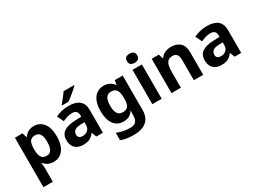

<svg xmlns="http://www.w3.org/2000/svg" viewBox="-49 -1585 3533 2644"><g transform="rotate(-30 1718.0 -263.0)"><path d="M382 -556Q474 -556 531 -484.5Q588 -413 588 -274Q588 -181 561 -117.5Q534 -54 487 -22Q440 10 378 10Q339 10 310.5 0Q282 -10 262 -26Q242 -42 227 -60H219Q223 -41 225 -20.5Q227 0 227 20V240H78V-546H199L220 -475H227Q242 -497 263 -515.5Q284 -534 313.5 -545Q343 -556 382 -556ZM334 -437Q295 -437 272 -421Q249 -405 238.5 -372.5Q228 -340 227 -291V-275Q227 -222 237 -185.5Q247 -149 271 -130Q295 -111 336 -111Q370 -111 392 -130Q414 -149 425 -186Q436 -223 436 -276Q436 -356 411.5 -396.5Q387 -437 334 -437Z M935 -557Q1045 -557 1103.5 -509.5Q1162 -462 1162 -364V0H1058L1029 -74H1025Q1002 -45 977.5 -26Q953 -7 921.5 1.5Q890 10 844 10Q796 10 757.5 -8.5Q719 -27 697 -65.5Q675 -104 675 -163Q675 -250 736 -291.5Q797 -333 919 -337L1014 -340V-364Q1014 -407 991.5 -427Q969 -447 929 -447Q889 -447 851 -435.5Q813 -424 775 -407L726 -508Q770 -531 823.5 -544Q877 -557 935 -557ZM956 -251Q884 -249 856 -225Q828 -201 828 -162Q828 -128 848 -113.5Q868 -99 900 -99Q948 -99 981 -127.5Q1014 -156 1014 -208V-253ZM1146 -756Q1132 -742 1109 -722Q1086 -702 1059.5 -680Q1033 -658 1007.5 -638.5Q982 -619 963 -606H864V-619Q880 -638 901.5 -663.5Q923 -689 944 -716.5Q965 -744 979 -766H1146Z M1492 -556Q1542 -556 1582 -536Q1622 -516 1650 -476H1654L1666 -546H1792V1Q1792 79 1761.5 132Q1731 185 1670 212.5Q1609 240 1519 240Q1461 240 1411.5 233Q1362 226 1315 208V89Q1365 110 1418.5 120.5Q1472 131 1528 131Q1586 131 1614.5 100Q1643 69 1643 7V-4Q1643 -21 1644.5 -39Q1646 -57 1647 -71H1643Q1615 -28 1576 -9Q1537 10 1488 10Q1391 10 1336.5 -64.5Q1282 -139 1282 -272Q1282 -406 1338 -481Q1394 -556 1492 -556ZM1539 -435Q1504 -435 1480.5 -416.5Q1457 -398 1445.5 -361.5Q1434 -325 1434 -270Q1434 -188 1460 -147.5Q1486 -107 1541 -107Q1570 -107 1591 -114.5Q1612 -122 1625.5 -139.5Q1639 -157 1646 -185Q1653 -213 1653 -253V-271Q1653 -330 1641 -366Q1629 -402 1604 -418.5Q1579 -435 1539 -435Z M2097 -546V0H1948V-546ZM2023 -760Q2056 -760 2080 -744.5Q2104 -729 2104 -687Q2104 -646 2080 -630Q2056 -614 2023 -614Q1989 -614 1965.5 -630Q1942 -646 1942 -687Q1942 -729 1965.5 -744.5Q1989 -760 2023 -760Z M2563 -556Q2651 -556 2704 -508.5Q2757 -461 2757 -356V0H2608V-319Q2608 -378 2587 -407.5Q2566 -437 2520 -437Q2452 -437 2427 -390.5Q2402 -344 2402 -257V0H2253V-546H2367L2387 -476H2395Q2413 -504 2439 -521.5Q2465 -539 2497 -547.5Q2529 -556 2563 -556Z M3134 -557Q3244 -557 3302.5 -509.5Q3361 -462 3361 -364V0H3257L3228 -74H3224Q3201 -45 3176.5 -26Q3152 -7 3120.5 1.5Q3089 10 3043 10Q2995 10 2956.5 -8.5Q2918 -27 2896 -65.5Q2874 -104 2874 -163Q2874 -250 2935 -291.5Q2996 -333 3118 -337L3213 -340V-364Q3213 -407 3190.5 -427Q3168 -447 3128 -447Q3088 -447 3050 -435.5Q3012 -424 2974 -407L2925 -508Q2969 -531 3022.5 -544Q3076 -557 3134 -557ZM3155 -251Q3083 -249 3055 -225Q3027 -201 3027 -162Q3027 -128 3047 -113.5Q3067 -99 3099 -99Q3147 -99 3180 -127.5Q3213 -156 3213 -208V-253Z"/></g></svg>

Font: Noto Sans Devanagari
Style: Bold
Weight: 700
Version: Version 2.003